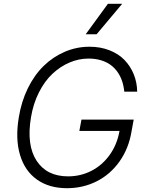

<svg xmlns="http://www.w3.org/2000/svg" viewBox="-20 -984 781 1014"><path d="M636.4 -500Q633.5 -529.8 624.8 -555.8Q616.1 -581.7 600.7 -603.7Q585.2 -625.7 563.9 -641.3Q542.6 -657 513 -665.8Q483.3 -674.7 447.4 -674.7Q396.3 -674.7 347.5 -653.9Q298.7 -633.2 257.5 -594.8Q216.3 -556.5 185.9 -496.6Q155.5 -436.8 143.5 -363.6Q119.3 -218 173.1 -135.3Q226.9 -52.6 339.8 -52.6Q405.2 -52.6 462.2 -81.5Q519.2 -110.4 558.8 -165.3Q598.4 -220.2 611.2 -292.6H399.1L410.2 -352.3H686.1L675.1 -292.6Q660.5 -201 611.7 -131.9Q562.9 -62.9 490.8 -26.5Q418.7 9.9 333.8 9.9Q239.3 9.9 175.1 -35.7Q110.8 -81.3 85.6 -166.2Q60.4 -251.1 79.2 -363.6Q92.7 -447.8 127.1 -517.9Q161.6 -588.1 210.8 -636Q259.9 -683.9 322.3 -710.6Q384.6 -737.2 452.8 -737.2Q511 -737.2 558.9 -718.2Q606.9 -699.2 638.1 -666.5Q669.4 -633.9 686.6 -591.1Q703.8 -548.3 704.5 -500ZM432.5 -802.9 550.1 -964.1H625.4L490.1 -802.9Z"/></svg>

Font: Karasuma Gothic
Style: Light Italic
Weight: 300
Italic angle: 9.39998°
Designer: Rasmus Andersson / Ryoko Nishizuka
Foundry: rsms
Version: Version 1.00